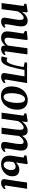

<svg xmlns="http://www.w3.org/2000/svg" viewBox="1751 -2357 620 4162"><g transform="rotate(90 2061.0 -276.0)"><path d="M237.5 -441.5Q255 -467.5 275.8 -490.2Q296.5 -513 320.8 -529.8Q345 -546.5 372 -556Q399 -565.5 428.5 -565.5Q483.5 -565.5 517.8 -533.2Q552 -501 552 -420.5Q552 -403 547.8 -372.2Q543.5 -341.5 538 -307.8Q532.5 -274 527.5 -246.5Q523.5 -221.5 518.2 -193.5Q513 -165.5 509.2 -139.5Q505.5 -113.5 505 -93.5Q505 -76 510 -70Q515 -64 522 -64Q530.5 -64 540.8 -69.2Q551 -74.5 567.5 -87L580.5 -56.5Q575.5 -49.5 558.2 -33.2Q541 -17 513 -3.5Q485 10 446.5 10Q412 10 394 -0.5Q376 -11 369.2 -28Q362.5 -45 362.5 -64.5Q363 -77 365.5 -94.8Q368 -112.5 371.8 -133.2Q375.5 -154 379.8 -176Q384 -198 387.5 -218Q391 -239 395.2 -262.8Q399.5 -286.5 403 -311.8Q406.5 -337 408.8 -361Q411 -385 411 -406.5Q410.5 -435 405.8 -450.5Q401 -466 390.8 -472.2Q380.5 -478.5 364 -478.5Q347 -478.5 328.5 -468.2Q310 -458 291.8 -440.5Q273.5 -423 256.8 -400Q240 -377 226.5 -351L178.5 0H46L109.5 -474L58 -501L65.5 -540.5L225 -565.5L248.5 -554Z M794.5 10Q762.5 10 732 -2Q701.5 -14 681.2 -41.5Q661 -69 660.5 -116Q660.5 -133.5 662.2 -154.5Q664 -175.5 666.8 -198.8Q669.5 -222 673 -245.8Q676.5 -269.5 679.5 -291.5L707.5 -474L649.5 -507.5L656.5 -547L825.5 -565L848.5 -553L815 -289Q812.5 -267.5 809.5 -245.8Q806.5 -224 803.8 -204Q801 -184 799.2 -166.8Q797.5 -149.5 797.5 -136.5Q797.5 -109.5 803.5 -93.8Q809.5 -78 821.5 -71.2Q833.5 -64.5 851.5 -64.5Q873.5 -64.5 895 -74.8Q916.5 -85 935 -101.2Q953.5 -117.5 967.5 -135.5L1025 -560.5H1159L1095.5 -100.5Q1093 -81.5 1098.2 -72.8Q1103.5 -64 1113.5 -64Q1122.5 -64 1132.5 -69.5Q1142.5 -75 1160.5 -89.5L1173.5 -59Q1168.5 -50.5 1151.2 -34Q1134 -17.5 1107 -3.8Q1080 10 1045 10Q1008 10 989.8 -5.2Q971.5 -20.5 969 -46.5Q968.5 -49 968.5 -53.2Q968.5 -57.5 968.8 -62.5Q969 -67.5 969.8 -72.8Q970.5 -78 971 -82.5L969 -83.5Q956 -66.5 939 -49.8Q922 -33 900.5 -19.5Q879 -6 852.8 2Q826.5 10 794.5 10Z M1705.5 -100Q1702 -78 1709 -71Q1716 -64 1723.5 -64Q1732 -64 1743.2 -69.2Q1754.5 -74.5 1771 -87L1785 -56.5Q1776 -44.5 1755.5 -28.8Q1735 -13 1706.8 -1.5Q1678.5 10 1646 10Q1603.5 10 1580.8 -10.2Q1558 -30.5 1565 -71L1634.5 -497H1498.5Q1478 -396.5 1459.5 -315Q1441 -233.5 1421.8 -172.2Q1402.5 -111 1379.5 -70.5Q1358.5 -32.5 1330.8 -12.2Q1303 8 1264.5 8Q1246 8 1226.8 3.8Q1207.5 -0.5 1202.5 -4L1233 -127Q1237 -125 1247 -121.2Q1257 -117.5 1269 -114.2Q1281 -111 1292.5 -111Q1308.5 -111 1322.5 -124.2Q1336.5 -137.5 1348.8 -160.2Q1361 -183 1371.8 -212Q1382.5 -241 1390.5 -272Q1401.5 -313 1409.8 -353.8Q1418 -394.5 1423.8 -427.5Q1429.5 -460.5 1432 -478L1329 -501.5L1338 -553H1781Z M2148.5 -566.5Q2215.5 -566.5 2262 -540.5Q2308.5 -514.5 2333 -464.2Q2357.5 -414 2358 -341Q2358 -270.5 2338 -206.5Q2318 -142.5 2279.2 -93.2Q2240.5 -44 2185.2 -15.5Q2130 13 2060 13Q1994.5 13 1948.2 -13.2Q1902 -39.5 1877.8 -89.8Q1853.5 -140 1852.5 -211.5Q1852.5 -283.5 1872.5 -347.5Q1892.5 -411.5 1931 -460.8Q1969.5 -510 2024.5 -538.2Q2079.5 -566.5 2148.5 -566.5ZM2130 -509Q2102 -509 2080.8 -490.5Q2059.5 -472 2044 -441.2Q2028.5 -410.5 2018.5 -372.2Q2008.5 -334 2004 -293.8Q1999.5 -253.5 1999.5 -216.5Q2000 -152.5 2010.2 -114.8Q2020.5 -77 2038.8 -60.5Q2057 -44 2081.5 -44Q2109.5 -44 2130.5 -62.2Q2151.5 -80.5 2167 -111.2Q2182.5 -142 2192.2 -180.2Q2202 -218.5 2206.5 -259Q2211 -299.5 2211 -337Q2210.5 -401.5 2200.5 -439Q2190.5 -476.5 2172.8 -492.8Q2155 -509 2130 -509Z M2625 -554 2614.5 -440.5Q2631 -466.5 2653.2 -489Q2675.5 -511.5 2701.5 -528.8Q2727.5 -546 2755.8 -555.8Q2784 -565.5 2813.5 -565.5Q2849.5 -565.5 2873.8 -551.8Q2898 -538 2911.2 -508Q2924.5 -478 2926 -427.5Q2926.5 -420.5 2926.2 -412.5Q2926 -404.5 2925.5 -396Q2925 -387.5 2924 -379L2905 -405Q2921.5 -442.5 2943.8 -472.2Q2966 -502 2993.5 -522.8Q3021 -543.5 3052.8 -554.5Q3084.5 -565.5 3120 -565.5Q3174.5 -565.5 3209 -532.8Q3243.5 -500 3243.5 -420.5Q3243.5 -403 3239.5 -372.5Q3235.5 -342 3230.2 -308.2Q3225 -274.5 3220 -246.5Q3215.5 -221.5 3210.5 -193.5Q3205.5 -165.5 3202 -139.5Q3198.5 -113.5 3197.5 -93.5Q3197.5 -76 3202.2 -70Q3207 -64 3214.5 -64Q3224 -64 3234.2 -69.8Q3244.5 -75.5 3262 -89.5L3275 -59.5Q3269.5 -51.5 3252.5 -35Q3235.5 -18.5 3207 -4.2Q3178.5 10 3139.5 10Q3105 10 3086.8 -0.5Q3068.5 -11 3062.2 -28Q3056 -45 3056.5 -64Q3056.5 -81 3060.5 -106.8Q3064.5 -132.5 3070 -161.8Q3075.5 -191 3080 -219Q3084.5 -246.5 3089.8 -279.2Q3095 -312 3099 -345Q3103 -378 3102.5 -406.5Q3102 -449 3091 -463.8Q3080 -478.5 3056.5 -478.5Q3037 -478.5 3015.5 -467.5Q2994 -456.5 2973 -436Q2952 -415.5 2934.2 -387.8Q2916.5 -360 2904.5 -326.5L2926.5 -403.5Q2926 -380.5 2923.8 -353.2Q2921.5 -326 2918.5 -298.2Q2915.5 -270.5 2912 -246L2881.5 0H2747L2776 -218Q2780 -246 2784.2 -278.8Q2788.5 -311.5 2791.2 -344Q2794 -376.5 2793.5 -404.5Q2792.5 -450.5 2780.8 -464.5Q2769 -478.5 2742 -478.5Q2726.5 -478.5 2708 -469Q2689.5 -459.5 2670.8 -442.8Q2652 -426 2634.8 -404Q2617.5 -382 2604 -357.5L2555 0H2422L2486.5 -474L2435 -501L2442.5 -540.5L2601.5 -565.5Z M3946.5 10Q3918 10 3898.5 1.8Q3879 -6.5 3869.8 -21.8Q3860.5 -37 3863.5 -58.5Q3865.5 -73.5 3868.5 -94.8Q3871.5 -116 3875.5 -143Q3879.5 -170 3884.8 -202.8Q3890 -235.5 3896 -274Q3902 -312.5 3908.5 -356.2Q3915 -400 3922 -449.2Q3929 -498.5 3936.5 -552.5H4072L4002.5 -100.5Q4000 -82 4004.5 -73Q4009 -64 4018.5 -64Q4028 -64 4038.8 -69.8Q4049.5 -75.5 4066 -89.5L4079 -59Q4073.5 -51.5 4056.5 -34.8Q4039.5 -18 4011.8 -4Q3984 10 3946.5 10ZM3540.5 11Q3493.5 11 3455.5 -3.2Q3417.5 -17.5 3392 -47.5Q3366.5 -77.5 3357 -124.8Q3347.5 -172 3358 -238L3396 -474.5L3345 -501L3352 -540.5L3514.5 -565.5L3539 -554L3502.5 -314Q3517 -329 3540.5 -345.5Q3564 -362 3593.8 -373.8Q3623.5 -385.5 3657.5 -385.5Q3697.5 -385.5 3730 -370.8Q3762.5 -356 3782 -320.8Q3801.5 -285.5 3801.5 -225Q3801.5 -177 3780.5 -134.5Q3759.5 -92 3723.2 -59.2Q3687 -26.5 3639.8 -7.8Q3592.5 11 3540.5 11ZM3551 -45Q3587.5 -45 3613.5 -70.2Q3639.5 -95.5 3653.2 -133.8Q3667 -172 3667 -210Q3667 -248.5 3648.8 -276.8Q3630.5 -305 3587.5 -305Q3574 -305 3556.8 -298.8Q3539.5 -292.5 3522.8 -281.8Q3506 -271 3494 -257.5Q3491 -236 3487.8 -214.5Q3484.5 -193 3482 -172Q3477.5 -127.5 3485.8 -99.2Q3494 -71 3511.2 -58Q3528.5 -45 3551 -45Z"/></g></svg>

Font: Merriweather 24pt
Style: Bold Italic
Weight: 700
Italic angle: -7.8°
Designer: Eben Sorkin
Foundry: Eben Sorkin
Version: Version 2.101